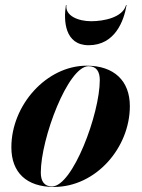

<svg xmlns="http://www.w3.org/2000/svg" viewBox="-20 -730 563 760"><path d="M243 -710H241C231 -649 236 -551 331 -551C436 -551 471 -649 481 -710H479C466 -661 391.5 -646 341 -646C290.5 -646 237 -667 243 -710ZM193.5 10C359.5 10 494 -145 494 -310C494 -410 431.5 -470 323 -470C164.5 -470 25 -314.5 25 -147C25 -47 85 10 193.5 10ZM186 8C155 8 141.5 -13 141.5 -47C141.5 -181 249 -468 330.5 -468C361.5 -468 375 -447 375 -413C375 -279 267.5 8 186 8Z"/></svg>

Font: Bodoni* 96pt
Style: Bold Italic
Weight: 700
Italic angle: -13°
Version: Version 2.3